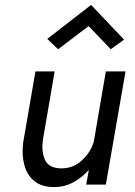

<svg xmlns="http://www.w3.org/2000/svg" viewBox="-20 -750 549 780"><path d="M154 -180 202 -460H124L74 -170Q68 -120 79 -79Q90 -38 120 -14Q150 10 200 10Q242 10 278 -9.5Q314 -29 341 -60L330 0H410L490 -460H410L361 -174Q348 -131 312.5 -98Q277 -65 226 -66Q177 -68 162.5 -101Q148 -134 154 -180ZM340 -644 430 -550 484 -589 350 -730 172 -592 216 -550Z"/></svg>

Font: Jost* 400 Book Italic
Style: Italic
Weight: 400
Italic angle: -10°
Version: Version 3.200; ttfautohint (v0.97) -l 8 -r 50 -G 200 -x 14 -